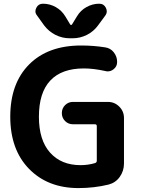

<svg xmlns="http://www.w3.org/2000/svg" viewBox="-20 -1004 744 1014"><path d="M408.2 -763.7Q473.6 -763.7 535.2 -753.9Q563.5 -750 581.1 -727.5Q598.6 -705.1 598.6 -676.8Q598.6 -652.3 579.1 -637.7Q565.4 -627 548.8 -627Q543 -627 536.1 -628.9Q473.6 -642.6 422.9 -642.6Q305.7 -642.6 245.6 -578.6Q185.5 -514.6 185.5 -387.7Q185.5 -263.7 244.6 -197.8Q303.7 -131.8 405.3 -131.8Q445.3 -131.8 481.4 -142.6Q491.2 -145.5 491.2 -155.3V-337.9Q491.2 -347.7 481.4 -347.7H365.2Q340.8 -347.7 323.7 -364.7Q306.6 -381.8 306.6 -406.7Q306.6 -431.6 323.7 -448.7Q340.8 -465.8 365.2 -465.8H549.8Q585 -465.8 609.9 -440.9Q634.8 -416 634.8 -380.9V-140.6Q634.8 -101.6 612.8 -70.3Q590.8 -39.1 553.7 -29.3Q477.5 -10.7 394.5 -10.7Q232.4 -10.7 133.3 -112.3Q34.2 -213.9 34.2 -387.7Q34.2 -563.5 133.8 -663.6Q233.4 -763.7 408.2 -763.7ZM350.6 -875Q352.5 -872.1 355.5 -872.1Q358.4 -872.1 360.4 -875L386.7 -918Q405.3 -949.2 437 -966.8Q468.8 -984.4 503.9 -984.4Q528.3 -984.4 539.1 -962.9Q543.9 -953.1 543.9 -944.3Q543.9 -932.6 536.1 -921.9L498 -870.1Q474.6 -837.9 439 -819.8Q403.3 -801.8 363.3 -801.8H348.6Q308.6 -801.8 272.9 -819.8Q237.3 -837.9 212.9 -870.1L175.8 -921.9Q167 -932.6 167 -944.3Q167 -953.1 171.9 -962.9Q182.6 -984.4 207 -984.4Q243.2 -984.4 274.9 -966.3Q306.6 -948.2 325.2 -917Z"/></svg>

Font: Gen Jyuu GothicX Bold
Style: Bold
Weight: 700
Designer: Ryoko NISHIZUKA (kana &amp; ideographs); Paul D. Hunt (Latin, Greek &amp; Cyrillic); Wenlong ZHANG (bopomofo); Sandoll C
Version: Version 1.058.20140828